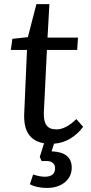

<svg xmlns="http://www.w3.org/2000/svg" viewBox="-20 -694 446 945"><path d="M389.2 -69.8Q363.3 -34.7 326.4 -12.2Q289.6 10.3 246.1 13.2L233.9 50.8Q333 54.7 333 130.9Q333 175.3 299.3 203.1Q265.6 231 210.9 231Q160.6 231 127 212.9L143.1 165Q176.8 175.8 200.2 175.8Q251 175.8 251 133.8Q251 117.2 240 108.2Q229 99.1 214.4 98.6Q199.7 98.1 185.1 99.1L175.8 78.1L196.8 11.2Q94.2 -5.9 99.1 -132.8L112.8 -448.2H33.2L41 -502.9L117.2 -511.2L159.2 -673.8H223.1L213.9 -508.8H363.8L359.9 -448.2H210.9L195.8 -140.1Q194.3 -98.1 208.7 -77.6Q223.1 -57.1 257.8 -57.1Q303.7 -57.1 356 -107.9Z"/></svg>

Font: Literata Book Medium
Style: Italic
Weight: 500
Italic angle: -3°
Designer: Latin by Veronika Burian and Jose Scaglione. Greek by Irene Vlachou. Cyrillic by Vera Evstafieva
Foundry: TypeTogether
Version: Version 1.003;PS 001.003;hotconv 1.0.88;makeotf.lib2.5.64775